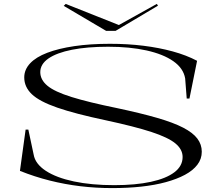

<svg xmlns="http://www.w3.org/2000/svg" viewBox="-20 -947 1127 982"><path d="M554 15Q471 15 391.5 5.5Q312 -4 234.5 -23.5Q157 -43 82 -73L111 -284H125L152 -157Q160 -109 214 -73.5Q268 -38 358 -19Q448 0 564 0Q673 0 751.5 -17Q830 -34 872 -66Q914 -98 914 -144Q914 -183 877 -213.5Q840 -244 754.5 -272Q669 -300 520 -332Q364 -365 273 -396.5Q182 -428 143 -465Q104 -502 104 -551Q104 -591 134 -623Q164 -655 221.5 -677Q279 -699 360 -711Q441 -723 542 -723Q633 -723 713.5 -713Q794 -703 863.5 -684Q933 -665 988 -636L949 -443H935L927 -546Q918 -598 866.5 -634Q815 -670 729.5 -689Q644 -708 533 -708Q426 -708 348 -692.5Q270 -677 228 -648Q186 -619 186 -578Q186 -539 222.5 -508.5Q259 -478 345.5 -451Q432 -424 579 -394Q701 -368 784 -344Q867 -320 917 -294Q967 -268 989.5 -238Q1012 -208 1012 -171Q1012 -134 989.5 -104.5Q967 -75 926 -53Q885 -31 828.5 -15.5Q772 0 702.5 7.5Q633 15 554 15ZM782 -927 788 -918 571 -789H523L306 -917L316 -927L588 -819Z"/></svg>

Font: Kalnia Expanded Light
Style: Regular
Weight: 300
Width: 7
Designer: Frida Medrano
Foundry: Frida Medrano
Version: Version 1.105